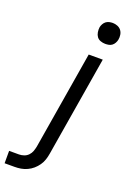

<svg xmlns="http://www.w3.org/2000/svg" viewBox="-273 -798 749 1078"><g transform="rotate(20 101.5 -259.0)"><path d="M-97 215V141H-38Q-24 141 -9 136Q6 131 17 119.5Q28 108 33 94Q38 80 41 65L138 -520H222L123 77Q120 96 114 114.5Q108 133 96.5 149.5Q85 166 70 179Q55 192 36.5 200.5Q18 209 -0.5 212Q-19 215 -38 215ZM204 -608Q190 -608 176 -613Q162 -618 154 -629Q146 -640 143.5 -655Q141 -670 143 -685Q145 -695 150.5 -705Q156 -715 164.5 -721.5Q173 -728 183.5 -730.5Q194 -733 205 -733Q219 -733 233 -727.5Q247 -722 255.5 -711Q264 -700 266.5 -685Q269 -670 266 -655Q264 -645 258.5 -635Q253 -625 244.5 -618.5Q236 -612 225.5 -610Q215 -608 204 -608Z"/></g></svg>

Font: Iosevka Aile Oblique
Style: Regular
Weight: 400
Italic angle: -9°
Designer: Belleve Invis
Foundry: Belleve Invis
Version: Version 31.1.0; ttfautohint (v1.8.4)